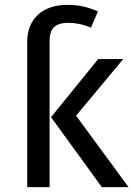

<svg xmlns="http://www.w3.org/2000/svg" viewBox="-20 -770 549 790"><path d="M92 0H184V-600C184 -651 204 -676 262 -676C289 -676 320 -671 354 -656L383 -723C341 -741 307 -750 257 -750C150 -750 92 -687 92 -599ZM190 -288 399 0H509L293 -294L487 -527H384Z"/></svg>

Font: FiraGO Unicode
Style: Regular
Weight: 400
Designer: bBox Type
Foundry: bBox Type GmbH
Version: Version 1.001;PS 001.001;hotconv 1.0.88;makeotf.lib2.5.64775